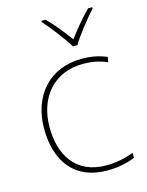

<svg xmlns="http://www.w3.org/2000/svg" viewBox="-116 -835 705 918"><g transform="rotate(-15 236.0 -376.5)"><path d="M294 -606H316C340 -647 395 -716 432 -757V-763H411C374 -726 333 -676 305 -638C277 -676 238 -726 201 -763H180V-757C217 -716 270 -647 294 -606ZM302 10C357 10 405 -2 438 -16V-41C399 -25 350 -15 302 -15C150 -15 86 -125 86 -261C86 -409 175 -513 319 -513C357 -513 397 -507 437 -489L442 -514C405 -530 367 -538 319 -538C157 -538 59 -422 59 -261C59 -106 133 10 302 10Z"/></g></svg>

Font: Noto Sans Malayalam Thin
Style: Regular
Weight: 100
Designer: Jelle Bosma - Monotype Design Team
Foundry: Monotype Imaging Inc.
Version: Version 2.104